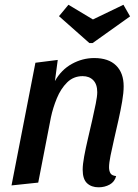

<svg xmlns="http://www.w3.org/2000/svg" viewBox="-20 -777 588 817"><path d="M399.7 20Q368.8 20 350.3 2.5Q331.8 -15 331.8 -55Q331.8 -77 338.2 -111.8Q344.7 -146.7 354 -186.3Q363.3 -226 372.2 -264.9Q381 -303.8 387.4 -335.6Q393.8 -367.3 393.8 -384.8Q393.8 -418.2 376.9 -435.6Q360 -453 331.7 -453Q292.7 -453 265.6 -426.2Q238.5 -399.3 221.9 -358.8Q205.3 -318.3 196.8 -278.3L142.7 0L29 12L130.7 -510L225.7 -522L213.7 -432Q240.8 -480.3 286 -505.2Q331.2 -530 380.8 -530Q442 -530 474.1 -498.2Q506.2 -466.5 506.2 -409.8Q506.2 -382.3 499.8 -345.2Q493.5 -308 484.2 -266.7Q475 -225.3 465.8 -185.9Q456.7 -146.5 450.3 -114.8Q444 -83 444 -65.3Q444 -50.2 449.8 -40Q455.5 -29.8 474.2 -27.7Q467.8 -3.2 446.7 8.4Q425.5 20 399.7 20ZM360.3 -593.8 231 -708.2 271.3 -756.7 375.5 -694.2 505.2 -756.7 533.5 -707.3 374.2 -593.8Z"/></svg>

Font: Sansita Swashed Light
Style: Regular
Weight: 300
Designer: Pablo Cosgaya
Foundry: Omnibus-Type
Version: Version 1.003